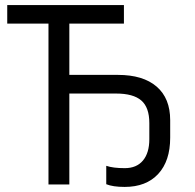

<svg xmlns="http://www.w3.org/2000/svg" viewBox="-20 -734 774 764"><path d="M476.1 9.8Q429.2 9.8 402.8 -1V-74.2Q429.7 -64.9 476.6 -64.9Q523.4 -64.9 548.8 -95.2Q574.2 -125.5 574.2 -180.2V-244.1Q574.2 -306.6 542.2 -334.2Q510.3 -361.8 441.9 -361.8H255.9V0H172.9V-640.1H8.8V-713.9H473.1V-640.1H255.9V-436H449.2Q549.3 -436 603.3 -389.4Q657.2 -342.8 657.2 -255.9V-186Q657.2 -93.3 609.4 -41.7Q561.5 9.8 476.1 9.8Z"/></svg>

Font: OpenSans
Style: Regular
Weight: 400
Foundry: Ascender Corporation
Version: Version 1.10